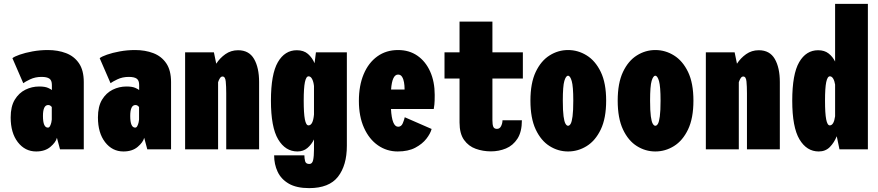

<svg xmlns="http://www.w3.org/2000/svg" viewBox="-20 -770 4525 990"><path d="M166.5 11Q109 11 72 -36.8Q35 -84.5 35 -164.5Q35 -221 56.2 -256Q77.5 -291 111 -307.5Q144.5 -324 182 -324Q211.5 -324 227.8 -316.8Q244 -309.5 247.5 -305.5V-332Q247.5 -355.5 234.8 -364.5Q222 -373.5 194 -373.5Q161.5 -373.5 135 -360.8Q108.5 -348 100 -341L44 -470Q54 -478.5 81.8 -488.2Q109.5 -498 147.8 -505Q186 -512 226.5 -512Q278.5 -512 320.5 -496Q362.5 -480 387.2 -443.8Q412 -407.5 412 -346.5V0H289.5L273.5 -59.5Q268 -36.5 240 -12.8Q212 11 166.5 11ZM227 -112Q234 -112 238.2 -120.5Q242.5 -129 244.8 -139.2Q247 -149.5 247 -153.5V-218.5Q245 -221 240.2 -224.8Q235.5 -228.5 228.5 -228.5Q201.5 -228.5 201.5 -172Q201.5 -112 227 -112Z M616.5 11Q559 11 522 -36.8Q485 -84.5 485 -164.5Q485 -221 506.2 -256Q527.5 -291 561 -307.5Q594.5 -324 632 -324Q661.5 -324 677.8 -316.8Q694 -309.5 697.5 -305.5V-332Q697.5 -355.5 684.8 -364.5Q672 -373.5 644 -373.5Q611.5 -373.5 585 -360.8Q558.5 -348 550 -341L494 -470Q504 -478.5 531.8 -488.2Q559.5 -498 597.8 -505Q636 -512 676.5 -512Q728.5 -512 770.5 -496Q812.5 -480 837.2 -443.8Q862 -407.5 862 -346.5V0H739.5L723.5 -59.5Q718 -36.5 690 -12.8Q662 11 616.5 11ZM677 -112Q684 -112 688.2 -120.5Q692.5 -129 694.8 -139.2Q697 -149.5 697 -153.5V-218.5Q695 -221 690.2 -224.8Q685.5 -228.5 678.5 -228.5Q651.5 -228.5 651.5 -172Q651.5 -112 677 -112Z M934.5 0V-500H1083L1095 -441.5Q1113.5 -470.5 1142.2 -490.8Q1171 -511 1207.5 -511Q1264 -511 1290 -466Q1316 -421 1316 -347V0H1146.5V-289Q1146.5 -324.5 1144 -350Q1141.5 -375.5 1127.5 -375.5Q1119.5 -375.5 1113.8 -366.5Q1108 -357.5 1104.5 -346V0Z M1513.5 11Q1451.5 11 1414.2 -51.5Q1377 -114 1377 -251Q1377 -388 1412.8 -449.5Q1448.5 -511 1510.5 -511Q1546 -511 1568 -491.8Q1590 -472.5 1602 -444L1609 -500H1768.5V-18.5Q1768.5 82.5 1722.8 141.2Q1677 200 1574 200Q1509 200 1469.2 177Q1429.5 154 1411.5 115.5Q1393.5 77 1393.5 31H1549.5Q1549.5 46.5 1553.2 61Q1557 75.5 1575 75.5Q1590 75.5 1594.5 55.8Q1599 36 1599 0V-51Q1586 -24.5 1565 -6.8Q1544 11 1513.5 11ZM1546 -251Q1546 -185.5 1552 -154.5Q1558 -123.5 1570.5 -123.5Q1594 -123.5 1599 -179.5V-326.5Q1596.5 -349 1589.2 -362.8Q1582 -376.5 1571 -376.5Q1558.5 -376.5 1552.2 -346.5Q1546 -316.5 1546 -251Z M2030.5 11Q1974.5 11 1929 -20.5Q1883.5 -52 1857 -110.8Q1830.5 -169.5 1830.5 -250Q1830.5 -328.5 1855.2 -387.5Q1880 -446.5 1925.5 -479.2Q1971 -512 2032.5 -512Q2090 -512 2132.2 -482.8Q2174.5 -453.5 2198 -401.2Q2221.5 -349 2221.5 -280.5Q2221.5 -247.5 2219.8 -231.2Q2218 -215 2216.5 -208H1996Q2001 -116.5 2033 -116.5Q2049.5 -116.5 2057 -134.8Q2064.5 -153 2067 -165.5L2205.5 -105Q2199.5 -81.5 2178.5 -54.5Q2157.5 -27.5 2121 -8.2Q2084.5 11 2030.5 11ZM2032.5 -385.5Q2002 -385.5 1996.5 -308.5H2066V-314Q2066 -329 2063.2 -345.5Q2060.5 -362 2053.2 -373.8Q2046 -385.5 2032.5 -385.5Z M2349.5 -138.5V-365H2272V-500H2349.5V-658.5H2519V-500H2676V-365H2519V-150Q2519 -127.5 2523.5 -116.5Q2528 -105.5 2542.5 -105.5Q2557 -105.5 2564 -120.2Q2571 -135 2571 -150H2671Q2671 -90 2648 -54.8Q2625 -19.5 2588.8 -4.5Q2552.5 10.5 2511.5 10.5Q2470 10.5 2433 -2.8Q2396 -16 2372.8 -48.5Q2349.5 -81 2349.5 -138.5Z M2909 11Q2858 11 2813.8 -16.8Q2769.5 -44.5 2742.2 -102.5Q2715 -160.5 2715 -251Q2715 -341.5 2742.2 -399Q2769.5 -456.5 2813.8 -484.2Q2858 -512 2909 -512Q2960.5 -512 3005.2 -484.2Q3050 -456.5 3077.8 -399Q3105.5 -341.5 3105.5 -251Q3105.5 -160.5 3077.8 -102.5Q3050 -44.5 3005.2 -16.8Q2960.5 11 2909 11ZM2909 -121.5Q2916.5 -121.5 2922.5 -131.8Q2928.5 -142 2932.2 -170Q2936 -198 2936 -251Q2936 -324.5 2928 -352Q2920 -379.5 2909 -379.5Q2898 -379.5 2890 -353Q2882 -326.5 2882 -251Q2882 -198.5 2885.8 -170.5Q2889.5 -142.5 2895.8 -132Q2902 -121.5 2909 -121.5Z M3359 11Q3308 11 3263.8 -16.8Q3219.5 -44.5 3192.2 -102.5Q3165 -160.5 3165 -251Q3165 -341.5 3192.2 -399Q3219.5 -456.5 3263.8 -484.2Q3308 -512 3359 -512Q3410.5 -512 3455.2 -484.2Q3500 -456.5 3527.8 -399Q3555.5 -341.5 3555.5 -251Q3555.5 -160.5 3527.8 -102.5Q3500 -44.5 3455.2 -16.8Q3410.5 11 3359 11ZM3359 -121.5Q3366.5 -121.5 3372.5 -131.8Q3378.5 -142 3382.2 -170Q3386 -198 3386 -251Q3386 -324.5 3378 -352Q3370 -379.5 3359 -379.5Q3348 -379.5 3340 -353Q3332 -326.5 3332 -251Q3332 -198.5 3335.8 -170.5Q3339.5 -142.5 3345.8 -132Q3352 -121.5 3359 -121.5Z M3619.5 0V-500H3768L3780 -441.5Q3798.5 -470.5 3827.2 -490.8Q3856 -511 3892.5 -511Q3949 -511 3975 -466Q4001 -421 4001 -347V0H3831.5V-289Q3831.5 -324.5 3829 -350Q3826.5 -375.5 3812.5 -375.5Q3804.5 -375.5 3798.8 -366.5Q3793 -357.5 3789.5 -346V0Z M4201.5 11Q4139.5 11 4102.2 -51.5Q4065 -114 4065 -251Q4065 -388 4100.8 -449.5Q4136.5 -511 4198.5 -511Q4231 -511 4252.2 -494.5Q4273.5 -478 4286 -452.5V-750H4455V0H4308.5L4294.5 -67.5Q4281.5 -35 4259 -12Q4236.5 11 4201.5 11ZM4234 -251Q4234 -185.5 4240 -154.5Q4246 -123.5 4258.5 -123.5Q4279.5 -123.5 4286 -170.5V-334Q4283 -353 4276 -364.8Q4269 -376.5 4259 -376.5Q4246.5 -376.5 4240.2 -346.5Q4234 -316.5 4234 -251Z"/></svg>

Font: Trispace Condensed ExtraBold
Style: Regular
Weight: 800
Width: 3
Designer: Tyler Finck
Foundry: Etcetera Type Company
Version: Version 1.210; ttfautohint (v1.8.3)